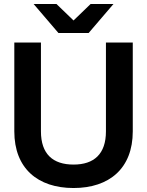

<svg xmlns="http://www.w3.org/2000/svg" viewBox="-20 -934 739 966"><path d="M350 12C530 12 648 -87 648 -273V-720H513V-273C513 -159 453 -106 350 -106C246 -106 186 -159 186 -273V-720H52V-273C52 -87 170 12 350 12ZM274 -768H426L551 -914H436L350 -831L264 -914H149Z"/></svg>

Font: Aspekta 600
Style: Regular
Weight: 600
Designer: Ivo Dolenc
Version: Version 2.100